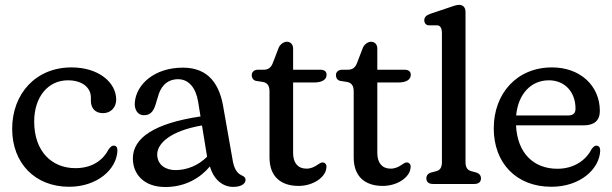

<svg xmlns="http://www.w3.org/2000/svg" viewBox="-20 -756 2515 789"><path d="M457.5 -346.5C457.5 -416 387 -479 273.5 -479C126.5 -479 30 -370 30 -226.5C30 -86 123.5 11.5 264 11.5C379 11.5 459.5 -59.5 462.5 -136.5C463 -149.5 458 -157.5 447.5 -157.5C439.5 -158 435 -153 426.5 -142.5C405.5 -101 362 -65 290 -65C192.5 -65 120.5 -134 120.5 -256.5C120.5 -359 178.5 -426 259 -426C317.5 -426 353.5 -396.5 353.5 -355V-341.5C353.5 -311 371.5 -291 403.5 -291C435.5 -291 457.5 -315 457.5 -346.5Z M974 -35C960.5 -41 944.5 -53.5 937 -92.5L899 -308C884 -408.5 838 -478 731.5 -478C615 -478 540.5 -410 534 -335.5C531.5 -308 544 -282.5 571.5 -282.5C604 -282.5 614.5 -306.5 623.5 -340.5L629 -358C637.5 -392.5 660.5 -430.5 712 -430.5C757 -430.5 785 -393 794 -339L804 -277.5C615 -249.5 526 -189.5 526 -105C526 -41.5 570 12 658 12.5C742 13 803.5 -25.5 842.5 -72C856.5 -22.5 892 12 938 12C976.5 12 989 -4.5 989 -16.5C989 -27 983 -30.5 974 -35ZM701 -57C664.5 -57 626.5 -75.5 626 -121.5C626 -167 681.5 -218.5 810 -240.5L831 -112C794.5 -75.5 747.5 -57 701 -57Z M1306 -88.5C1291 -89.5 1275.5 -63 1239 -63C1205 -63 1184.5 -86 1184.5 -127V-417H1269.5C1306 -417 1322 -430 1322 -448.5C1322 -463 1312.5 -469.5 1295.5 -469.5H1184.5V-556.5C1184.5 -574 1173.5 -584.5 1158.5 -584.5C1146.5 -584.5 1130.5 -574 1124.5 -558L1101.5 -498C1093.5 -476.5 1081 -469.5 1063 -469.5H1040C1024.5 -469.5 1014.5 -460 1014.5 -447.5C1014.5 -435.5 1021 -425.5 1033 -423.5L1058.5 -419.5C1079 -416.5 1087.5 -403.5 1087.5 -380V-109C1087.5 -30.5 1134 8 1207 8C1267.5 8 1318 -28 1321 -65.5C1324 -79.5 1316 -88 1306 -88.5Z M1652 -88.5C1637 -89.5 1621.5 -63 1585 -63C1551 -63 1530.5 -86 1530.5 -127V-417H1615.5C1652 -417 1668 -430 1668 -448.5C1668 -463 1658.5 -469.5 1641.5 -469.5H1530.5V-556.5C1530.5 -574 1519.5 -584.5 1504.5 -584.5C1492.5 -584.5 1476.5 -574 1470.5 -558L1447.5 -498C1439.5 -476.5 1427 -469.5 1409 -469.5H1386C1370.5 -469.5 1360.5 -460 1360.5 -447.5C1360.5 -435.5 1367 -425.5 1379 -423.5L1404.5 -419.5C1425 -416.5 1433.5 -403.5 1433.5 -380V-109C1433.5 -30.5 1480 8 1553 8C1613.5 8 1664 -28 1667 -65.5C1670 -79.5 1662 -88 1652 -88.5Z M1893 -707.5C1893 -725 1883 -736 1866.5 -736C1853.5 -736 1839 -729.5 1820.5 -723.5L1747.5 -699C1731.5 -693.5 1723.5 -684.5 1723.5 -673C1723.5 -662 1730 -652 1742.5 -652H1775.5C1789 -652 1796 -640.5 1796 -619.5V-89.5C1796 -66.5 1787 -56 1772.5 -52.5L1753 -47.5C1739 -44 1732 -35 1732 -23C1732 -8 1742 0 1759.5 0H1929C1946.5 0 1956.5 -8 1956.5 -23C1956.5 -35 1949.5 -43.5 1935.5 -47.5L1917 -52.5C1902 -56.5 1893 -66.5 1893 -89.5Z M2431.5 -157.5C2423.5 -158 2418.5 -153 2410.5 -142.5C2389.5 -100.5 2341.5 -62.5 2270.5 -62.5C2174 -62.5 2106 -125.5 2100.5 -241H2379.5C2421.5 -241 2445 -260.5 2445 -300C2445 -404 2364 -479 2248.5 -479C2103 -479 2009 -371 2009 -228.5C2009 -87.5 2100 11.5 2246 11.5C2363.5 11.5 2443.5 -60.5 2446.5 -137C2446.5 -150 2441 -157 2431.5 -157.5ZM2235.5 -426C2300.5 -426 2345 -378.5 2345 -309.5C2345 -290 2335 -281.5 2313.5 -281.5H2101C2109.5 -370.5 2162.5 -426 2235.5 -426Z"/></svg>

Font: dr Title
Style: Regular
Weight: 400
Version: Version 1.000;hotconv 1.0.109;makeotfexe 2.5.65596